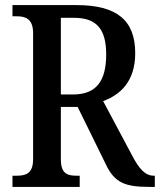

<svg xmlns="http://www.w3.org/2000/svg" viewBox="-20 -734 628 754"><path d="M29 0H293V-44H281C244 -44 219 -52 219 -109V-314H285L395 -90C430 -15 472 0 569 0H588V-44H584C550 -44 526 -71 498 -125L385 -337C451 -361 511 -413 511 -525C511 -653 441 -714 280 -714H29V-670H46C79 -670 110 -661 110 -604V-109C110 -52 81 -44 46 -44H29ZM267 -363H219V-664H271C360 -664 397 -619 397 -520C397 -417 359 -363 267 -363Z"/></svg>

Font: Noto Serif Hebrew Condensed Medium
Style: Regular
Weight: 500
Width: 3
Designer: Monotype Design Team
Foundry: Monotype Imaging Inc.
Version: Version 2.004